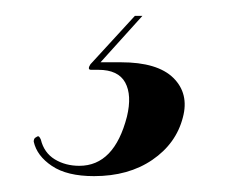

<svg xmlns="http://www.w3.org/2000/svg" viewBox="-20 -22 306 242"><path d="M150 -2H159.5L104 59.5L102.5 56.5Q109 56.5 115 56.5Q121 56.5 132.5 56.5Q178.5 56.5 198.5 76.2Q218.5 96 210.5 126Q202 159 172 179.5Q142 200 98.5 200Q64.5 200 45.5 187.2Q26.5 174.5 22.5 156.5Q22.5 154.5 23.2 153Q24 151.5 25.5 151Q28 149 29.2 150.2Q30.5 151.5 31.5 154Q35.5 170.5 49 178.8Q62.5 187 80 187Q124 187 140 125Q146.5 98 137.8 82Q129 66 104 66H95Q92 66 92 64Q92 62 94 59Z"/></svg>

Font: Fraunces 120pt SemiBold
Style: Italic
Weight: 600
Italic angle: -16°
Version: Version 1.000;[b76b70a41]